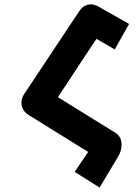

<svg xmlns="http://www.w3.org/2000/svg" viewBox="-20 -789 640 882"><path d="M385 -91 111 -261Q95 -271 86.8 -285.8Q78.5 -300.5 78.5 -317.5Q78.5 -337.5 90.5 -356L344 -737.5Q354.5 -753 368 -761Q381.5 -769 396.5 -769Q414.5 -769 433 -758.5L573 -679L507 -562L423 -610.5Q346.5 -496 306.5 -434L246 -342.5L511 -178.5Q525 -169.5 531.8 -155.5Q538.5 -141.5 538.5 -124.5Q538.5 -97.5 523.5 -71L437.5 72.5L323 0.5Z"/></svg>

Font: JuliaMono ExtraBold
Style: Regular
Weight: 800
Monospace: yes
Designer: cormullion
Foundry: corm
Version: Version 0.055; ttfautohint (v1.8.4)